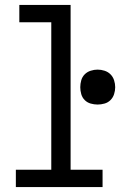

<svg xmlns="http://www.w3.org/2000/svg" viewBox="-20 -755 540 775"><path d="M44 0V-70H187V-665H58V-735H265V-70H394V0ZM374 -333Q360 -333 346 -337Q332 -341 322 -351Q312 -361 308 -375Q304 -389 304 -403Q304 -417 308 -431Q312 -445 322 -455Q332 -465 346 -469.5Q360 -474 374 -474Q388 -474 402 -469.5Q416 -465 426 -455Q436 -445 440.5 -431Q445 -417 445 -403Q445 -389 440.5 -375Q436 -361 426 -351Q416 -341 402 -337Q388 -333 374 -333Z"/></svg>

Font: Iosevka srxl
Style: Regular
Weight: 400
Monospace: yes
Designer: Belleve Invis
Foundry: Belleve Invis
Version: Version 33.0.1; ttfautohint (v1.8.3)